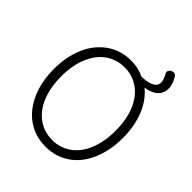

<svg xmlns="http://www.w3.org/2000/svg" viewBox="-328 -1496 1736 1736"><g transform="rotate(45 540.0 -628.5)"><path d="M542 19Q440 19 358.5 -21Q277 -61 219 -134.5Q161 -208 129.5 -308.5Q98 -409 98 -531Q98 -612 112 -684Q126 -756 153 -817.5Q180 -879 219 -927Q258 -975 307 -1009.5Q356 -1044 415 -1062Q474 -1080 542 -1080Q588 -1080 629 -1070.5Q670 -1061 707 -1042Q772 -1045 810 -1058.5Q848 -1072 861.5 -1095Q875 -1118 869.5 -1148.5Q864 -1179 843 -1214Q833 -1231 839.5 -1246Q846 -1261 861 -1269.5Q876 -1278 892.5 -1276Q909 -1274 919 -1257Q946 -1215 954.5 -1172.5Q963 -1130 950.5 -1092.5Q938 -1055 900.5 -1028.5Q863 -1002 797 -992Q885 -921 933 -802Q981 -683 981 -531Q981 -450 967 -378Q953 -306 926.5 -244.5Q900 -183 862 -134.5Q824 -86 774.5 -51.5Q725 -17 666.5 1Q608 19 542 19ZM542 -66Q593 -66 638 -80.5Q683 -95 722 -122.5Q761 -150 791.5 -190Q822 -230 843.5 -282Q865 -334 876.5 -396.5Q888 -459 888 -531Q888 -639 863 -725Q838 -811 791.5 -871Q745 -931 681.5 -963Q618 -995 542 -995Q490 -995 444 -980.5Q398 -966 359 -938.5Q320 -911 289.5 -871Q259 -831 237 -779.5Q215 -728 203.5 -666Q192 -604 192 -531Q192 -423 217.5 -336.5Q243 -250 289.5 -190Q336 -130 400 -98Q464 -66 542 -66Z"/></g></svg>

Font: Playwrite AR
Style: Regular
Weight: 400
Designer: Veronika Burian, José Scaglione
Foundry: TypeTogether
Version: Version 1.002